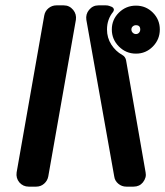

<svg xmlns="http://www.w3.org/2000/svg" viewBox="-20 -696 616 716"><path d="M523 -53Q527 -34 513 -16Q500 0 478 0H451Q434 0 421 -11Q408 -22 406 -38L302 -622Q299 -643 312 -659Q326 -676 347 -676H375Q382 -676 387.5 -674Q393 -672 398 -670Q409 -663 402 -652Q379 -624 379 -586Q379 -555 395 -530Q411 -505 436 -491Q447 -485 450 -472ZM263 -622 160 -38Q157 -22 144.5 -11Q132 0 115 0H87Q66 0 52 -16Q39 -32 42 -53L145 -638Q148 -655 161 -665.5Q174 -676 190 -676H218Q239 -676 253 -659Q266 -643 263 -622ZM576 -586Q576 -549 550 -522.5Q524 -496 487 -496Q450 -496 423.5 -522.5Q397 -549 397 -586Q397 -623 423.5 -649Q450 -675 487 -675Q524 -675 550 -649Q576 -623 576 -586ZM503 -586Q503 -602 487 -602Q480 -602 475 -597.5Q470 -593 470 -586Q470 -579 475 -574Q480 -569 487 -569Q494 -569 498.5 -574Q503 -579 503 -586Z"/></svg>

Font: Monomaniac One
Style: Regular
Weight: 400
Version: Version 1.000; ttfautohint (v1.8.3)